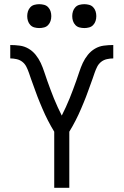

<svg xmlns="http://www.w3.org/2000/svg" viewBox="-20 -897 590 917"><path d="M239 0V-268Q231 -281 223.5 -294.5Q216 -308 209 -321.5Q202 -335 195.5 -349Q189 -363 183 -377Q177 -391 171 -405.5Q165 -420 159.5 -434Q154 -448 149 -462.5Q144 -477 138.5 -491.5Q133 -506 128 -520.5Q123 -535 118 -549.5Q113 -564 106 -578Q99 -592 87 -601.5Q75 -611 59.5 -614.5Q44 -618 29 -618V-682Q52 -682 74.5 -679Q97 -676 116.5 -664.5Q136 -653 150.5 -635Q165 -617 174.5 -596.5Q184 -576 191 -554.5Q198 -533 205.5 -512Q213 -491 221 -469.5Q229 -448 237.5 -427Q246 -406 255.5 -385.5Q265 -365 275 -345Q285 -365 294.5 -385.5Q304 -406 312.5 -427Q321 -448 329 -469.5Q337 -491 344.5 -512Q352 -533 359 -554.5Q366 -576 375.5 -596.5Q385 -617 399.5 -635Q414 -653 433.5 -664.5Q453 -676 475.5 -679Q498 -682 521 -682V-618Q506 -618 490.5 -614.5Q475 -611 463 -601.5Q451 -592 444 -578Q437 -564 432 -549.5Q427 -535 422 -520.5Q417 -506 411.5 -491.5Q406 -477 401 -462.5Q396 -448 390.5 -434Q385 -420 379 -405.5Q373 -391 367 -377Q361 -363 354.5 -349Q348 -335 341 -321.5Q334 -308 326.5 -294.5Q319 -281 311 -268V0ZM383 -763Q371 -763 359.5 -766Q348 -769 340 -777.5Q332 -786 328.5 -797Q325 -808 325 -820Q325 -832 328.5 -843Q332 -854 340 -862.5Q348 -871 359.5 -874Q371 -877 383 -877Q394 -877 405.5 -874Q417 -871 425 -862.5Q433 -854 436.5 -843Q440 -832 440 -820Q440 -808 436.5 -797Q433 -786 425 -777.5Q417 -769 405.5 -766Q394 -763 383 -763ZM167 -763Q156 -763 144.5 -766Q133 -769 125 -777.5Q117 -786 113.5 -797Q110 -808 110 -820Q110 -832 113.5 -843Q117 -854 125 -862.5Q133 -871 144.5 -874Q156 -877 167 -877Q179 -877 190.5 -874Q202 -871 210 -862.5Q218 -854 221.5 -843Q225 -832 225 -820Q225 -808 221.5 -797Q218 -786 210 -777.5Q202 -769 190.5 -766Q179 -763 167 -763Z"/></svg>

Font: Lode Term
Style: Regular
Weight: 400
Monospace: yes
Designer: Belleve Invis
Foundry: Belleve Invis
Version: Version 29.2.0